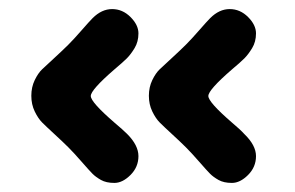

<svg xmlns="http://www.w3.org/2000/svg" viewBox="-20 -587 651 423"><path d="M232 -434Q180 -389 180 -375.5Q180 -362 232 -317Q251 -301 260 -292Q285 -267 285 -243Q285 -219 267.5 -201.5Q250 -184 232 -184Q214 -184 202.5 -190.5Q191 -197 184 -204Q177 -211 160 -230.5Q143 -250 131 -262Q119 -274 100.5 -291Q82 -308 73 -317Q64 -326 56.5 -341.5Q49 -357 49 -376Q49 -395 56.5 -410.5Q64 -426 73 -434.5Q82 -443 100.5 -460Q119 -477 131 -489Q143 -501 160 -520.5Q177 -540 184 -547Q204 -567 227 -567Q250 -567 267.5 -549.5Q285 -532 285 -513.5Q285 -495 276.5 -481Q268 -467 259.5 -458.5Q251 -450 232 -434ZM491 -434Q439 -389 439 -375.5Q439 -362 491 -317Q510 -301 518 -292Q544 -267 544 -243Q544 -219 526.5 -201.5Q509 -184 491 -184Q473 -184 461.5 -190.5Q450 -197 443 -204Q436 -211 419 -230.5Q402 -250 390 -262Q378 -274 359.5 -291Q341 -308 332 -317Q323 -326 315.5 -341.5Q308 -357 308 -376Q308 -395 315.5 -410.5Q323 -426 332 -434.5Q341 -443 359.5 -460Q378 -477 390 -489Q402 -501 419 -520.5Q436 -540 443 -547Q463 -567 486 -567Q509 -567 526.5 -549.5Q544 -532 544 -513.5Q544 -495 535.5 -481Q527 -467 518.5 -458.5Q510 -450 491 -434Z"/></svg>

Font: Delius Unicase
Style: Bold
Weight: 700
Designer: Natalia Raices
Foundry: Natalia Raices
Version: Version 1.001